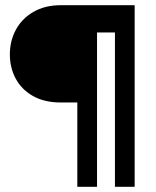

<svg xmlns="http://www.w3.org/2000/svg" viewBox="-20 -720 602 740"><path d="M499 0H423V-595H354V0H278V-325H215Q151 -325 107 -350Q63 -375 40.5 -417Q18 -459 18 -510Q18 -562 41 -605Q64 -648 108.5 -674Q153 -700 215 -700H499Z"/></svg>

Font: Be Vietnam SemiBold
Style: Regular
Weight: 600
Designer: Gabriel Lam
Foundry: TypeRant
Version: Version 4.000